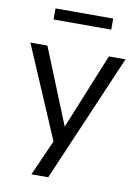

<svg xmlns="http://www.w3.org/2000/svg" viewBox="-94 -747 720 990"><g transform="rotate(10 266.0 -252.0)"><path d="M141 180 233 -27V15L18 -488H107L278 -66H257L429 -488H516L229 180ZM115 -626V-684H417V-626Z"/></g></svg>

Font: Nunito Sans 11pt
Style: Regular
Weight: 400
Version: Version 3.101;gftools[0.9.27]